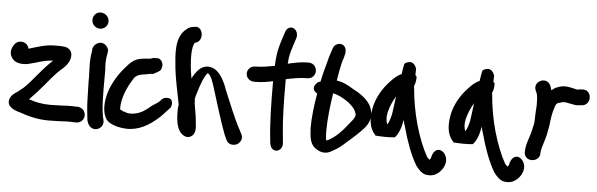

<svg xmlns="http://www.w3.org/2000/svg" viewBox="-54 -902 3834 1233"><g transform="rotate(5 1862.5 -285.0)"><path d="M9 -370C32 -334 78 -333 114 -339C172 -352 216 -373 273 -374L247 -349C195 -297 151 -233 100 -185C86 -174 74 -164 65 -157C54 -149 24 -134 14 -102V-101C1 -48 69 -32 81 -27H83C143 -6 203 11 278 11C318 11 360 9 397 7C419 7 433 7 438 8H452C485 10 506 -15 506 -42C506 -72 483 -88 464 -92L462 -93H444C434 -94 418 -94 396 -94H395C359 -92 316 -90 278 -90C224 -90 182 -100 141 -114C173 -146 207 -184 236 -219L272 -262C293 -286 307 -302 330 -322C347 -336 380 -365 386 -406C393 -451 360 -467 338 -470C329 -471 321 -471 314 -472H276C211 -472 160 -451 109 -437C100 -481 46 -491 19 -460C8 -446 -17 -409 9 -370Z M502 -658C502 -627 527 -605 555 -605C583 -605 606 -628 606 -656C606 -685 581 -709 552 -709C521 -709 502 -684 502 -658ZM510 -352C510 -332 512 -311 512 -289C512 -267 512 -242 513 -217L515 -141C516 -104 522 -41 526 -13V-11C528 -6 529 -5 531 3C535 16 544 25 550 30C587 59 639 23 629 -20C610 -92 612 -200 612 -289V-355H611C609 -386 610 -415 615 -439L618 -457C622 -474 615 -487 608 -495C577 -536 524 -508 518 -473V-472L516 -452C511 -424 508 -389 510 -352Z M648 -224C629 -173 610 -85 650 -26C676 6 736 18 777 20C856 24 924 -17 973 -60C1000 -81 1023 -111 1049 -137L1050 -136C1055 -148 1067 -176 1046 -195C1018 -208 992 -195 981 -177C969 -164 949 -154 927 -139V-138C916 -128 899 -116 882 -104C852 -84 794 -69 760 -87L759 -88C753 -89 749 -89 746 -89V-92L730 -99C729 -106 728 -118 730 -132C737 -199 772 -266 803 -312C824 -332 840 -334 870 -338C882 -340 905 -346 923 -346H926L927 -349C961 -365 972 -376 972 -388C981 -411 971 -442 943 -449L940 -448H914C903 -445 904 -443 890 -441C872 -439 854 -439 833 -435C791 -429 762 -399 739 -371C703 -332 667 -274 648 -224Z M1060 -394C1064 -346 1088 -229 1101 -164C1098 -149 1097 -130 1098 -112C1098 -70 1103 -27 1123 6C1125 9 1161 61 1205 28C1233 2 1222 -40 1220 -63C1218 -100 1209 -140 1203 -179V-184L1201 -209C1203 -221 1207 -234 1211 -247C1227 -301 1248 -361 1270 -381C1291 -371 1304 -327 1316 -291C1344 -202 1379 -83 1412 3L1427 36C1441 67 1475 67 1495 58C1513 49 1534 24 1520 -7L1505 -36C1466 -107 1427 -208 1393 -288C1384 -316 1373 -338 1362 -357C1343 -387 1318 -419 1272 -423H1270C1227 -423 1203 -393 1187 -370C1180 -361 1175 -350 1168 -338C1159 -388 1142 -515 1166 -561C1169 -566 1169 -568 1170 -569H1174L1177 -570C1229 -586 1215 -681 1161 -670C1153 -669 1129 -668 1112 -652C1034 -597 1052 -476 1060 -394Z M1519 -401C1519 -373 1543 -352 1570 -352H1578C1623 -352 1658 -359 1692 -366V-352C1692 -227 1694 -88 1708 23L1709 37L1710 38C1723 102 1799 81 1789 18C1787 4 1787 -2 1784 -34C1774 -124 1772 -250 1772 -356V-386C1804 -393 1861 -404 1901 -404H1910C1936 -404 1960 -424 1960 -454C1960 -480 1941 -505 1910 -505H1901C1858 -505 1810 -494 1776 -486C1779 -537 1786 -559 1802 -610L1816 -652C1826 -683 1811 -708 1794 -716C1778 -724 1752 -719 1742 -689L1728 -647C1709 -588 1698 -550 1695 -469V-468C1695 -468 1694 -467 1694 -465C1658 -459 1615 -450 1577 -450H1570C1541 -450 1519 -427 1519 -401Z M1958 -81H1959C1962 -39 1960 22 2015 49C2054 73 2091 60 2114 44C2142 30 2169 9 2193 -14C2219 -36 2299 -104 2322 -143C2332 -162 2339 -182 2339 -203C2339 -225 2332 -247 2321 -268C2297 -309 2248 -341 2206 -362C2178 -380 2142 -400 2099 -406C2105 -437 2109 -469 2116 -498C2120 -516 2123 -533 2128 -547L2130 -548L2137 -578L2138 -579C2139 -592 2141 -603 2136 -617C2125 -644 2097 -646 2081 -638C2071 -634 2061 -626 2056 -612L2047 -585C2040 -566 2034 -545 2029 -523C2018 -482 2005 -438 1996 -391L1981 -385C1970 -379 1960 -361 1960 -361C1950 -341 1961 -322 1981 -312C1969 -242 1958 -162 1958 -83ZM2060 -71C2060 -157 2071 -243 2083 -322C2092 -321 2105 -317 2119 -311C2163 -292 2213 -258 2231 -222C2236 -211 2239 -201 2239 -197C2239 -190 2237 -184 2232 -175C2228 -168 2215 -150 2193 -125C2171 -96 2154 -80 2144 -70C2132 -58 2124 -51 2112 -43C2094 -30 2081 -20 2065 -17C2062 -26 2061 -51 2060 -71Z M2343 -247C2332 -183 2334 -121 2376 -79V-75H2381C2415 -72 2468 -71 2502 -75C2530 -104 2542 -149 2549 -192C2552 -178 2557 -160 2562 -145C2584 -63 2618 33 2656 94C2674 119 2692 137 2715 145C2784 162 2819 113 2832 90L2840 70C2852 29 2830 -5 2809 -15C2792 -25 2766 -20 2752 13C2749 19 2748 24 2746 34L2739 48C2739 48 2738 48 2737 49C2733 46 2728 42 2720 33C2658 -79 2611 -241 2598 -404C2597 -408 2596 -411 2596 -414C2602 -424 2607 -443 2608 -468C2609 -473 2607 -479 2599 -484C2600 -495 2599 -512 2600 -525C2596 -537 2581 -576 2543 -562C2531 -559 2526 -555 2522 -550C2519 -535 2513 -509 2510 -483C2480 -471 2460 -450 2436 -424C2395 -381 2356 -317 2343 -247ZM2442 -229C2451 -268 2468 -306 2487 -338C2482 -301 2478 -259 2472 -224C2469 -206 2458 -169 2447 -153C2439 -169 2435 -199 2442 -229Z M2846 -247C2835 -183 2837 -121 2879 -79V-75H2884C2918 -72 2971 -71 3005 -75C3033 -104 3045 -149 3052 -192C3055 -178 3060 -160 3065 -145C3087 -63 3121 33 3159 94C3177 119 3195 137 3218 145C3287 162 3322 113 3335 90L3343 70C3355 29 3333 -5 3312 -15C3295 -25 3269 -20 3255 13C3252 19 3251 24 3249 34L3242 48C3242 48 3241 48 3240 49C3236 46 3231 42 3223 33C3161 -79 3114 -241 3101 -404C3100 -408 3099 -411 3099 -414C3105 -424 3110 -443 3111 -468C3112 -473 3110 -479 3102 -484C3103 -495 3102 -512 3103 -525C3099 -537 3084 -576 3046 -562C3034 -559 3029 -555 3025 -550C3022 -535 3016 -509 3013 -483C2983 -471 2963 -450 2939 -424C2898 -381 2859 -317 2846 -247ZM2945 -229C2954 -268 2971 -306 2990 -338C2985 -301 2981 -259 2975 -224C2972 -206 2961 -169 2950 -153C2942 -169 2938 -199 2945 -229Z M3342 -52C3342 -32 3357 -6 3390 -6C3417 -6 3437 -23 3442 -44V-47L3443 -64C3447 -98 3465 -137 3474 -181V-182C3478 -207 3486 -234 3488 -267C3493 -309 3499 -332 3510 -364C3515 -380 3520 -385 3540 -389L3552 -393C3562 -396 3576 -395 3588 -392C3645 -381 3645 -382 3645 -382C3654 -382 3663 -383 3677 -385H3685C3748 -396 3737 -495 3673 -486H3664C3656 -485 3653 -484 3641 -482L3639 -483L3623 -487C3614 -489 3606 -491 3600 -492L3582 -495C3556 -499 3534 -494 3520 -488L3501 -481C3495 -475 3486 -471 3477 -464C3475 -473 3472 -482 3468 -492C3443 -552 3353 -514 3377 -454C3381 -443 3383 -442 3385 -437C3391 -418 3392 -391 3392 -362C3392 -349 3391 -337 3390 -330V-328C3390 -314 3388 -301 3388 -285V-270C3388 -262 3387 -250 3386 -242C3380 -217 3374 -186 3366 -161C3358 -134 3345 -105 3343 -71Z"/></g></svg>

Font: Stray Cat
Style: ExBlkCn
Weight: 1000
Version: Version 1.0